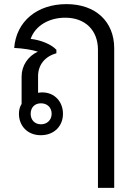

<svg xmlns="http://www.w3.org/2000/svg" viewBox="-20 -646 657 933"><path d="M456 -404V267H535V-411C535 -542 444 -626 303 -626C160 -626 59 -542 49 -413C93 -411 136 -404 164 -395C116 -373 85 -327 85 -274V-141C76 -127 72 -111 72 -93C72 -35 113 11 178 11C245 11 286 -35 286 -93C286 -150 247 -197 185 -197C178 -197 171 -196 165 -195V-276C165 -330 198 -372 254 -387V-404C231 -429 182 -451 129 -457C151 -521 218 -560 297 -560C394 -560 456 -499 456 -404ZM129 -93C129 -124 149 -144 179 -144C209 -144 231 -124 231 -93C231 -63 209 -42 179 -42C149 -42 129 -63 129 -93Z"/></svg>

Font: TPK Tissa Web Quiz
Style: Regular
Weight: 400
Designer: Jacques Le Bailly, Suppakit Chalermlarp | Katatrad Co.,Ltd.
Foundry: Jacques Le Bailly, Cadson Demak Co.,Ltd.
Version: Version 5.000;Glyphs 3.1.2 (3151)